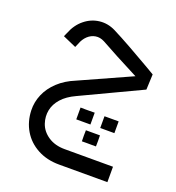

<svg xmlns="http://www.w3.org/2000/svg" viewBox="-133 -574 869 946"><g transform="rotate(20 302.0 -101.0)"><path d="M218.7 -151.2Q167 -130.1 131.4 -96.9Q95.8 -63.7 78.3 -22.9Q60.8 17.9 62.2 61.3Q64.1 119.6 91.6 166Q119.2 212.4 168.6 239Q217.9 265.7 282.1 265.7H535.6V184.9H282.1Q230.9 184.9 195.2 161Q159.6 137.1 147.2 100.1Q135.8 65.6 142.5 31.9Q149.3 -1.8 175 -30.6Q200.7 -59.5 246.3 -80.4L560.2 -228.6L563.7 -309.4Q563.7 -309.4 514.7 -338.1Q465.8 -366.7 409.8 -398Q353.9 -429.3 312 -450.4Q271 -470.6 228.5 -465.6Q186 -460.7 151 -432.3Q115.9 -404 97.3 -356.6L88.5 -336.9L158.7 -306L167.5 -326.2Q176.7 -351.7 194.5 -368.6Q212.4 -385.4 235.3 -389.3Q258.2 -393.1 282 -380.8Q371 -331.4 453 -289.7Q475.1 -277.8 486.9 -272ZM359.9 27.4Q359.9 9 359.9 -3.6Q359.9 -16.2 359.9 -34.6Q342.4 -34.2 331.8 -34.2Q321.2 -34.2 309.5 -34.2Q300.6 -34.6 285.7 -34.6Q285.7 -16.2 285.7 -3.6Q285.7 9 285.7 27.4Q301.5 27.4 310.9 27.4Q315.8 27.4 320.8 27.4Q328 27.4 335.6 27.4Q345.1 27.4 359.9 27.4ZM485.4 27Q485.4 8.5 485.4 -3.6Q485.4 -16.2 485.4 -34.6Q467.8 -34.6 457.3 -34.6Q446.7 -34.6 434.5 -34.6Q425.6 -34.6 411.2 -34.6Q411.2 -16.2 411.2 -3.6Q411.2 8.5 411.2 27Q428.3 27 439 27Q449.8 27 461.1 27Q470.5 27 485.4 27ZM422.4 119.6Q422.9 102.1 422.9 90.4Q422.9 79.1 422.4 61.6Q405.3 61.6 394.5 61.6Q383.7 61.6 372 61.6Q363.1 61.6 348.7 61.6Q348.2 79.1 348.2 90.4Q348.2 102.1 348.7 119.6Q365.3 119.6 376.1 119.4Q386.9 119.2 398.6 119.6Q407.6 119.6 422.4 119.6Z"/></g></svg>

Font: Arad-VF Thin Dots1
Style: Regular
Weight: 100
Designer: Mohammad Darvishi
Version: Version 1.000;August 30, 2024;FontCreator 15.0.0.2992 64-bit